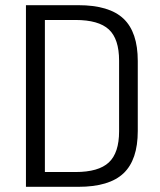

<svg xmlns="http://www.w3.org/2000/svg" viewBox="-20 -720 616 740"><path d="M80 -700H282Q401 -700 456 -648Q511 -596 511 -485V-215Q511 -104 456 -52Q401 0 282 0H80ZM137 -57H271Q360 -57 399.5 -94Q439 -131 439 -214V-486Q439 -570 399.5 -606.5Q360 -643 271 -643H137L153 -687V-12Z"/></svg>

Font: Pathway Extreme SemiCondensed Light
Style: Regular
Weight: 300
Width: 4
Version: Version 1.001;gftools[0.9.26]